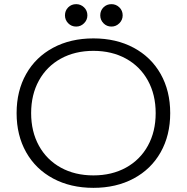

<svg xmlns="http://www.w3.org/2000/svg" viewBox="-20 -895 900 925"><path d="M60 -350Q60 -457 106 -538.5Q152 -620 236 -665Q320 -710 430 -710Q540 -710 624 -665Q708 -620 754 -538.5Q800 -457 800 -350Q800 -243 754 -161.5Q708 -80 624 -35Q540 10 430 10Q320 10 236 -35Q152 -80 106 -161.5Q60 -243 60 -350ZM730 -350Q730 -439 692.5 -507Q655 -575 587 -612.5Q519 -650 430 -650Q341 -650 273 -612.5Q205 -575 167.5 -507Q130 -439 130 -350Q130 -261 167.5 -193Q205 -125 273 -87.5Q341 -50 430 -50Q519 -50 587 -87.5Q655 -125 692.5 -193Q730 -261 730 -350ZM401 -821Q401 -799 385 -783Q369 -767 347 -767Q324 -767 308.5 -783Q293 -799 293 -821Q293 -844 308.5 -859.5Q324 -875 347 -875Q369 -875 385 -859.5Q401 -844 401 -821ZM571 -821Q571 -799 555 -783Q539 -767 517 -767Q494 -767 478.5 -783Q463 -799 463 -821Q463 -844 478.5 -859.5Q494 -875 517 -875Q539 -875 555 -859.5Q571 -844 571 -821Z"/></svg>

Font: Goli Light
Style: Regular
Weight: 300
Designer: jaikishan Patel
Foundry: MagicType
Version: Version 1.000